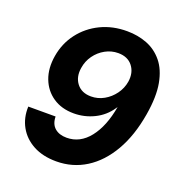

<svg xmlns="http://www.w3.org/2000/svg" viewBox="-134 -855 928 981"><g transform="rotate(20 330.0 -364.5)"><path d="M392.8 -739.3Q450.3 -739.3 500.5 -720Q550.8 -700.6 585.9 -657.8Q621.1 -615.1 634.1 -545.3Q647 -475.5 630 -374.3Q609.7 -252.8 560 -166.9Q510.3 -81 438 -35.5Q365.8 9.9 277.3 9.9Q204.5 9.9 152.3 -18.1Q100.1 -46.2 73 -94.6Q45.8 -143.1 48.3 -204.5H196.7Q197.4 -163.7 221.4 -142.8Q245.4 -121.8 286.2 -121.8Q358.7 -121.8 408.7 -185Q458.8 -248.2 478 -358.3L472.3 -350.1Q440 -302.2 388 -276.6Q335.9 -251.1 277.7 -251.1Q211.6 -251.1 164.8 -282.7Q117.9 -314.3 96.9 -369.1Q76 -424 87.7 -494Q99.8 -566.1 142.2 -621.6Q184.7 -677.2 249.3 -708.5Q313.9 -739.7 392.8 -739.3ZM387.4 -618.6Q350.5 -618.6 317.6 -600.5Q284.8 -582.4 262.6 -551.5Q240.4 -520.6 234.7 -481.9Q226.6 -431.1 253.2 -396.8Q279.8 -362.6 331 -362.6Q368.3 -362.6 401.1 -381Q433.9 -399.5 456.5 -430.6Q479 -461.6 485.1 -498.9Q492.9 -549.7 466.1 -584.2Q439.3 -618.6 387.4 -618.6Z"/></g></svg>

Font: Inter UI
Style: Bold Italic
Weight: 700
Italic angle: 9.39999°
Designer: Rasmus Andersson
Foundry: rsms
Version: 3.2;8d6f07862